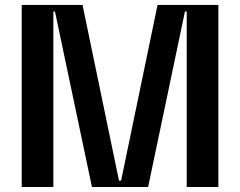

<svg xmlns="http://www.w3.org/2000/svg" viewBox="-20 -747 958 767"><path d="M66.8 0H193.2V-701H199.6L347.3 0H571.7L718.8 -701H725.9V0H852.3V-727.3H609.4L463.8 -25.6H455.3L309.7 -727.3H66.8Z"/></svg>

Font: Riot Sans 2.0
Style: Bold
Weight: 600
Designer: Rasmus Andersson
Foundry: rsms
Version: Version 3.006;hotconv 1.0.109;makeotfexe 2.5.65596